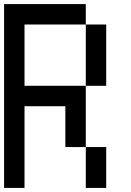

<svg xmlns="http://www.w3.org/2000/svg" viewBox="-20 -920 640 940"><path d="M0 0V-900H400V-800H100V-500H400V-200H300V-400H100V0ZM400 -200H500V0H400ZM400 -500V-800H500V-500Z"/></svg>

Font: Galmuri9 Regular
Style: Regular
Weight: 400
Designer: Lee Minseo (quiple)
Version: Version 2.399;hotconv 1.1.1;makeotfexe 2.6.0 DEVELOPMENT